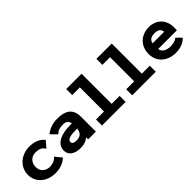

<svg xmlns="http://www.w3.org/2000/svg" viewBox="141 -1597 2532 2532"><g transform="rotate(-45 1407.5 -331.0)"><path d="M311 12C386 12 468 -9 525 -67L450 -157C410 -112 362 -100 316 -100C247 -100 182 -146 182 -229C182 -322 245 -370 316 -370C378 -370 421 -356 453 -302L529 -390C486 -449 411 -482 312 -482C155 -482 36 -372 36 -230C36 -88 156 12 311 12Z M782 12C846 12 889 -5 930 -39V0H1074V-279C1074 -440 965 -482 836 -482C756 -482 680 -462 617 -408L697 -326C740 -365 778 -374 832 -374C883 -374 916 -359 927 -300C917 -300 907 -301 902 -301C686 -301 597 -223 597 -122C597 -40 665 12 782 12ZM739 -141C739 -171 765 -203 897 -203C905 -203 917 -204 929 -204C919 -126 880 -97 811 -97C765 -98 739 -110 739 -141Z M1188 0H1628V-112H1480V-674H1194V-562H1337V-112H1188Z M1751 0H2191V-112H2043V-674H1757V-562H1900V-112H1751Z M2557 12C2635 12 2710 -12 2760 -67L2689 -136C2656 -105 2609 -98 2563 -98C2495 -98 2432 -127 2425 -190H2774C2775 -205 2775 -231 2775 -246C2775 -396 2672 -482 2543 -482C2398 -482 2289 -386 2289 -231C2289 -78 2406 12 2557 12ZM2426 -295C2435 -347 2475 -372 2537 -372C2600 -372 2639 -347 2641 -295Z"/></g></svg>

Font: Inconsolata SemiExpanded Black
Style: Regular
Weight: 900
Width: 6
Monospace: yes
Designer: Raph Levien, Cyreal, Brenton Simpson
Foundry: Raph Levien, Cyreal, Google
Version: Version 3.100